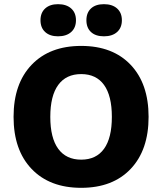

<svg xmlns="http://www.w3.org/2000/svg" viewBox="-20 -890 777 920"><path d="M258 -870Q298 -870 321 -849.5Q344 -829 344 -793Q344 -757 321 -736.5Q298 -716 258 -716Q219 -716 196.5 -736.5Q174 -757 174 -793Q174 -829 196.5 -849.5Q219 -870 258 -870ZM416 -849.5Q438 -870 478 -870Q518 -870 541 -849.5Q564 -829 564 -793Q564 -757 541 -736.5Q518 -716 478 -716Q438 -716 416 -736.5Q394 -757 394 -793Q394 -829 416 -849.5ZM131.5 -579.5Q218 -670 369 -670Q520 -670 606 -579.5Q692 -489 692 -330Q692 -171 606 -80.5Q520 10 369 10Q218 10 131.5 -80.5Q45 -171 45 -330Q45 -489 131.5 -579.5ZM478.5 -483Q441 -535 369 -535Q297 -535 259 -483Q221 -431 221 -330Q221 -229 259 -177Q297 -125 369 -125Q441 -125 478.5 -177Q516 -229 516 -330Q516 -431 478.5 -483Z"/></svg>

Font: Elaine Sans
Style: Bold
Weight: 700
Designer: Wei Huang
Foundry: Wei Huang
Version: Version 2.001;December 24, 2019;FontCreator 12.0.0.2547 64-b